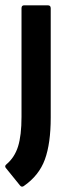

<svg xmlns="http://www.w3.org/2000/svg" viewBox="-36 -512 256 723"><path d="M53 189Q45 194 39 186L-12 123Q-21 114 -12 107Q19 81 32 39.5Q45 -2 45 -72V-481Q45 -492 55 -492H144Q155 -492 155 -481V-69Q155 28 133 88.5Q111 149 53 189Z"/></svg>

Font: Sofia Sans Condensed
Style: Bold
Weight: 700
Designer: Botio Nikoltchev, Ani Petrova
Foundry: lettersoup
Version: Version 4.101; ttfautohint (v1.8.4.7-5d5b)